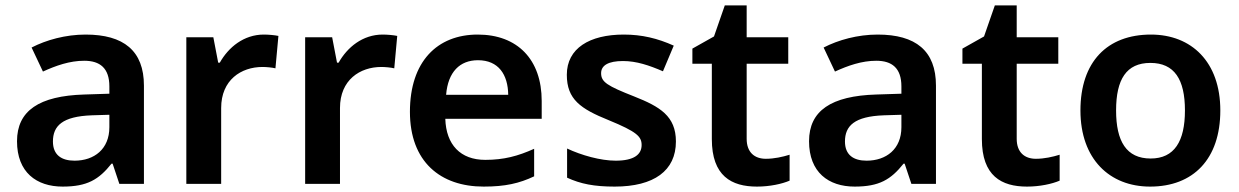

<svg xmlns="http://www.w3.org/2000/svg" viewBox="-20 -681 4587 711"><path d="M297 -553C223 -553 151 -533 97 -505L139 -416C187 -438 238 -456 292 -456C350 -456 385 -429 385 -361V-334L292 -331C125 -326 43 -271 43 -158C43 -43 115 10 212 10C303 10 346 -16 393 -75H397L422 0H513V-364C513 -493 438 -553 297 -553ZM320 -254 385 -256V-210C385 -129 329 -86 256 -86C208 -86 176 -107 176 -157C176 -215 211 -250 320 -254Z M957 -553C883 -553 826 -506 794 -449H788L770 -543H670V0H799V-281C799 -385 873 -433 952 -433C966 -433 988 -431 1000 -428L1011 -548C997 -551 974 -553 957 -553Z M1397 -553C1323 -553 1266 -506 1234 -449H1228L1210 -543H1110V0H1239V-281C1239 -385 1313 -433 1392 -433C1406 -433 1428 -431 1440 -428L1451 -548C1437 -551 1414 -553 1397 -553Z M1749 -553C1599 -553 1498 -453 1498 -267C1498 -82 1611 10 1771 10C1851 10 1903 -2 1958 -28V-130C1898 -103 1846 -89 1777 -89C1685 -89 1632 -145 1629 -241H1986V-307C1986 -461 1896 -553 1749 -553ZM1750 -458C1826 -458 1861 -405 1862 -330H1632C1639 -415 1683 -458 1750 -458Z M2483 -157C2483 -251 2424 -286 2328 -324C2229 -363 2206 -377 2206 -410C2206 -439 2233 -455 2287 -455C2337 -455 2384 -439 2435 -417L2475 -512C2415 -539 2357 -553 2290 -553C2163 -553 2079 -502 2079 -404C2079 -313 2130 -278 2234 -236C2339 -193 2356 -175 2356 -144C2356 -109 2328 -86 2260 -86C2204 -86 2133 -106 2080 -131V-23C2130 0 2180 10 2256 10C2402 10 2483 -49 2483 -157Z M2816 -93C2774 -93 2745 -117 2745 -167V-445H2899V-543H2745V-661H2664L2624 -546L2544 -501V-445H2616V-166C2616 -29 2689 10 2783 10C2831 10 2876 0 2904 -12V-108C2878 -100 2847 -93 2816 -93Z M3230 -553C3156 -553 3084 -533 3030 -505L3072 -416C3120 -438 3171 -456 3225 -456C3283 -456 3318 -429 3318 -361V-334L3225 -331C3058 -326 2976 -271 2976 -158C2976 -43 3048 10 3145 10C3236 10 3279 -16 3326 -75H3330L3355 0H3446V-364C3446 -493 3371 -553 3230 -553ZM3253 -254 3318 -256V-210C3318 -129 3262 -86 3189 -86C3141 -86 3109 -107 3109 -157C3109 -215 3144 -250 3253 -254Z M3816 -93C3774 -93 3745 -117 3745 -167V-445H3899V-543H3745V-661H3664L3624 -546L3544 -501V-445H3616V-166C3616 -29 3689 10 3783 10C3831 10 3876 0 3904 -12V-108C3878 -100 3847 -93 3816 -93Z M4499 -272C4499 -452 4392 -553 4242 -553C4080 -553 3981 -452 3981 -272C3981 -92 4089 10 4239 10C4399 10 4499 -92 4499 -272ZM4113 -272C4113 -387 4151 -448 4240 -448C4329 -448 4368 -387 4368 -272C4368 -158 4329 -94 4241 -94C4151 -94 4113 -158 4113 -272Z"/></svg>

Font: Noto Sans Thaana SemiBold
Style: Regular
Weight: 600
Designer: David Williams
Foundry: Google Inc.
Version: Version 3.001